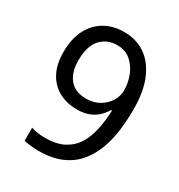

<svg xmlns="http://www.w3.org/2000/svg" viewBox="-174 -840 899 966"><g transform="rotate(30 275.5 -357.0)"><path d="M190 10Q171 10 147 7.5Q123 5 106 1V-75Q123 -69 144.5 -66Q166 -63 187 -63Q253 -63 296 -86Q339 -109 363 -148.5Q387 -188 398 -240Q409 -292 411 -350H405Q392 -327 371.5 -308Q351 -289 322.5 -278Q294 -267 255 -267Q194 -267 148 -292.5Q102 -318 77 -366.5Q52 -415 52 -484Q52 -559 78.5 -612.5Q105 -666 154 -695Q203 -724 269 -724Q335 -724 387.5 -690Q440 -656 471 -586Q502 -516 502 -409Q502 -348 494.5 -287.5Q487 -227 467 -173.5Q447 -120 412 -78.5Q377 -37 322.5 -13.5Q268 10 190 10ZM267 -337Q311 -337 344 -356.5Q377 -376 395 -406Q413 -436 413 -467Q413 -511 397 -552.5Q381 -594 349.5 -621.5Q318 -649 270 -649Q212 -649 175 -609Q138 -569 138 -484Q138 -416 170.5 -376.5Q203 -337 267 -337Z"/></g></svg>

Font: ltamil85
Style: Book
Weight: 400
Designer: Jelle Bosma - Monotype Design Team
Foundry: Monotype Imaging Inc.
Version: Version 2.003